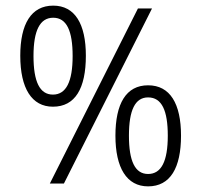

<svg xmlns="http://www.w3.org/2000/svg" viewBox="-20 -652 715 682"><path d="M168 -273C247 -273 285 -338 285 -454C285 -567 246 -632 169 -632C91 -632 52 -567 52 -454C52 -338 93 -273 168 -273ZM470 -622 157 0H207L520 -622ZM168 -316C121 -316 99 -362 99 -453C99 -544 122 -589 169 -589C217 -589 238 -542 238 -453C238 -362 215 -316 168 -316ZM506 10C585 10 623 -56 623 -170C623 -284 584 -349 506 -349C428 -349 390 -284 390 -170C390 -56 430 10 506 10ZM506 -34C460 -34 438 -79 438 -170C438 -261 460 -306 506 -306C555 -306 576 -259 576 -170C576 -79 553 -34 506 -34Z"/></svg>

Font: Noto Sans Devanagari Condensed Light
Style: Regular
Weight: 300
Width: 3
Designer: Jelle Bosma - Monotype Design Team
Foundry: Monotype Imaging Inc.
Version: Version 2.004